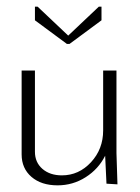

<svg xmlns="http://www.w3.org/2000/svg" viewBox="-20 -552 420 577"><path d="M181 -420 85 -491V-532H93L185 -445L277 -532H285V-491L189 -420ZM45 -340H85V-96Q85 -64 107.5 -44.5Q130 -25 166 -25Q217 -25 253.5 -64.5Q290 -104 290 -160V-340H330V-92L333 2L300 0L296 -84Q276 -44 237.5 -19.5Q199 5 153 5Q104 5 74.5 -20.5Q45 -46 45 -88Z"/></svg>

Font: Glametrix
Style: Light
Weight: 300
Designer: gluk
Foundry: gluk
Version: Version 0.40